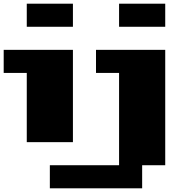

<svg xmlns="http://www.w3.org/2000/svg" viewBox="-20 -1020 1040 1040"><path d="M125 -875V-1000H375V-875ZM625 -875V-1000H875V-875ZM125 -250V-625H0V-750H375V-250ZM250 0V-125H625V-625H500V-750H875V-125H750V0Z"/></svg>

Font: Press Start 2P
Style: Regular
Weight: 400
Designer: CodeMan38
Foundry: CodeMan38
Version: Version 3.000